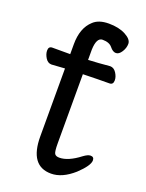

<svg xmlns="http://www.w3.org/2000/svg" viewBox="-132 -729 624 819"><g transform="rotate(20 180.0 -319.0)"><path d="M204 24Q107 24 107 -110V-418L47 -414Q30 -414 19.5 -431Q9 -448 9 -464Q9 -483 26 -483H107V-528Q107 -602 148 -639Q172 -662 218 -662Q264 -662 294.5 -645.5Q325 -629 325 -609Q325 -590 313.5 -572Q302 -554 288 -554Q274 -554 260.5 -571Q247 -588 216 -588Q189 -588 187 -533V-486Q233 -488 285 -493Q302 -493 313 -476Q324 -459 324 -443Q324 -423 307 -423Q259 -423 187 -421V-108Q187 -70 192.5 -61Q198 -52 214 -52Q254 -52 306 -92Q325 -106 337 -106Q353 -106 353 -90Q353 -66 306 -22Q254 24 204 24Z"/></g></svg>

Font: ToneOZ-Pinyin-WenKai-Medium
Style: Medium
Weight: 700
Designer: Fontworks Inc.
Foundry: ToneOZ
Version: Version 0.240331